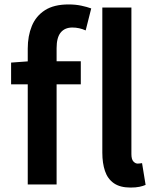

<svg xmlns="http://www.w3.org/2000/svg" viewBox="-20 -831 705 865"><path d="M105 0V-612Q105 -669 123.5 -714Q142 -759 182.5 -785Q223 -811 289 -811Q320 -811 346 -805.5Q372 -800 391 -793L366 -694Q337 -707 306 -707Q272 -707 253.5 -684.5Q235 -662 235 -614V0ZM30 -451V-549L112 -555H344V-451ZM568 14Q521 14 493 -5.5Q465 -25 453 -60.5Q441 -96 441 -143V-797H572V-137Q572 -113 581 -103.5Q590 -94 600 -94Q604 -94 608.5 -94.5Q613 -95 620 -96L636 2Q625 7 608.5 10.5Q592 14 568 14Z"/></svg>

Font: Noto Sans JP SemiBold
Style: Regular
Weight: 600
Designer: Ryoko NISHIZUKA  (kana, bopomofo & ideographs); Paul D. Hunt (Latin, Greek & Cyrillic); Sandoll Communications , Soo-you
Foundry: Adobe
Version: Version 2.004-H2;hotconv 1.0.118;makeotfexe 2.5.65603